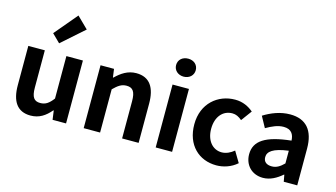

<svg xmlns="http://www.w3.org/2000/svg" viewBox="-100 -1280 2888 1651"><g transform="rotate(15 1344.0 -455.0)"><path d="M245 14C322 14 376 -23 424 -80H428L439 0H559V-560H412V-182C374 -132 344 -112 298 -112C244 -112 220 -142 220 -229V-560H73V-210C73 -70 125 14 245 14ZM323 -650 522 -826 422 -924 251 -721Z M716 0H862V-385C904 -426 933 -448 979 -448C1034 -448 1058 -417 1058 -331V0H1205V-349C1205 -490 1153 -574 1032 -574C956 -574 899 -534 850 -486H846L836 -560H716Z M1357 0H1503V-560H1357ZM1431 -650C1481 -650 1518 -684 1518 -730C1518 -778 1481 -810 1431 -810C1380 -810 1343 -778 1343 -730C1343 -684 1380 -650 1431 -650Z M1899 14C1961 14 2029 -7 2082 -54L2024 -151C1993 -125 1955 -106 1915 -106C1834 -106 1776 -174 1776 -279C1776 -385 1834 -454 1919 -454C1951 -454 1977 -441 2005 -417L2075 -512C2034 -547 1981 -574 1912 -574C1760 -574 1626 -466 1626 -279C1626 -94 1744 14 1899 14Z M2314 14C2378 14 2434 -18 2483 -60H2486L2497 0H2617V-327C2617 -489 2544 -574 2402 -574C2314 -574 2234 -541 2168 -500L2221 -403C2273 -433 2323 -456 2375 -456C2444 -456 2468 -414 2470 -359C2245 -335 2148 -272 2148 -152C2148 -57 2214 14 2314 14ZM2362 -101C2319 -101 2288 -120 2288 -164C2288 -214 2334 -251 2470 -269V-156C2435 -121 2404 -101 2362 -101Z"/></g></svg>

Font: Source Han Sans Old Style Bold
Style: Regular
Weight: 700
Designer: Ryoko NISHIZUKA (kana & ideographs); Paul D. Hunt (Latin, Greek & Cyrillic); Wenlong ZHANG (bopomofo); Sandoll Communica
Foundry: Adobe Systems Incorporated
Version: Version 1.004;PS 1.004;hotconv 1.0.81;makeotf.lib2.5.63406